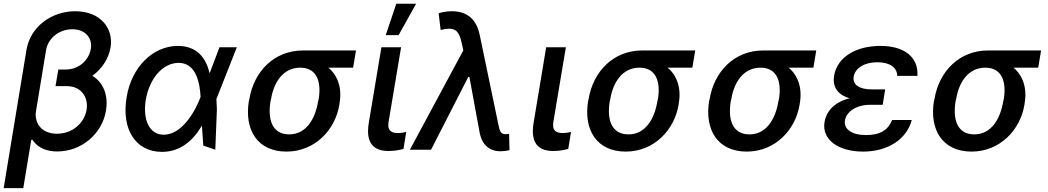

<svg xmlns="http://www.w3.org/2000/svg" viewBox="-27 -797 5579 1022"><path d="M114 -532 -7.5 204.5H96.9L139.2 -51.5L144.5 -54C177.2 -5.3 226.9 9.2 278.1 9.2C405.9 9.2 516.7 -83.8 537.3 -208.5C549.4 -282 528.4 -355.5 464.5 -393.5C519.2 -432.2 552.6 -490.1 561.4 -544.4C578.8 -647.7 505.7 -737.2 373.6 -737.2C244.7 -737.2 134.2 -652.7 114 -532ZM163.7 -199.9 218 -529.1C229.4 -596.9 290.8 -641.3 358 -641.3C424.7 -641.3 466.6 -596.9 456.3 -536.2C447.4 -482.6 398.8 -426.8 320.7 -426.8H283.4L268.5 -338.4H330.3C403.8 -338.4 445 -280.5 433.9 -212.7C422.6 -143.8 360.4 -85.2 276.3 -85.2C197.4 -85.2 157.3 -137.1 163.7 -199.9Z M833.5 11.4C929 12.4 998.6 -44.7 1047.9 -128.6L1055 -22L1119 0L1127.5 -213.8L1125 -270.2L1233.7 -545.5H1141.3L1090.6 -411.6L1088.4 -407.3C1069.2 -492.2 1018.5 -552.6 919.7 -552.6C787.3 -552.6 672.6 -440 647 -279.1C618.6 -109.7 693.9 10.3 833.5 11.4ZM748.9 -265.6C768.5 -380 840.2 -462.4 924 -462.4C1019.9 -462.4 1036.9 -348.4 1040.5 -284.1V-280.9L1038.4 -274.9C1011 -204.5 942.5 -79.9 844.1 -79.9C768.5 -79.9 731.9 -159.1 748.9 -265.6Z M1300.4 -269.9 1297.6 -258.5C1273.1 -106.2 1343 9.9 1497.9 9.9C1650.2 9.9 1757.5 -106.9 1779.1 -238.6L1780.5 -248.6C1794.4 -329.2 1770.2 -396 1720.9 -436.8H1852.6L1867.9 -528.4H1585.9C1432.2 -528.4 1324.6 -416.5 1300.4 -269.9ZM1413 -258.5 1415.8 -269.9C1430.4 -359.4 1480.5 -436.8 1571 -436.8C1661.2 -436.8 1683.9 -359.4 1669.4 -269.9L1666.5 -258.5C1650.9 -162.6 1601.9 -81.7 1512.8 -81.7C1420.5 -81.7 1397 -162.6 1413 -258.5Z M2003.2 -545.5 1935.7 -141C1918.3 -33 1964.1 6.7 2040.5 6.7C2074.6 6.7 2101.6 1.1 2120.7 -4.6L2135.3 -94.5C2125.4 -92.3 2106.5 -88.8 2092.3 -88.8C2060 -88.8 2033.4 -98.4 2041.2 -147L2108 -545.5ZM2026.3 -610.1H2094.8L2187.9 -777H2082.4Z M2637.4 8.2C2652.7 8.2 2670.8 6 2685 2.1L2682.9 -84.2C2678.6 -83.8 2669.4 -82.7 2664.1 -82.7C2636.4 -82.7 2632.5 -103 2626.8 -129.3L2526.6 -610.4C2509.2 -695 2459.5 -737.2 2377.5 -737.2C2348.4 -737.2 2322.8 -731.5 2307.9 -725.9L2318.5 -637.4C2389.2 -654.8 2414.4 -641 2430 -570.7L2439.3 -529.1L2154.8 0H2267.4L2465.6 -387.4H2471.6L2526.3 -90.2C2539.4 -24.5 2579.2 8.2 2637.4 8.2Z M2880.3 -545.5 2812.9 -141C2795.5 -33 2841.3 6.7 2917.6 6.7C2951.7 6.7 2978.7 1.1 2997.9 -4.6L3012.4 -94.5C3002.5 -92.3 2983.7 -88.8 2969.5 -88.8C2937.1 -88.8 2910.5 -98.4 2918.3 -147L2985.1 -545.5Z M3106.2 -269.9 3103.3 -258.5C3078.8 -106.2 3148.8 9.9 3303.6 9.9C3456 9.9 3563.2 -106.9 3584.9 -238.6L3586.3 -248.6C3600.1 -329.2 3576 -396 3526.6 -436.8H3658.4L3673.7 -528.4H3391.7C3237.9 -528.4 3130.3 -416.5 3106.2 -269.9ZM3218.8 -258.5 3221.6 -269.9C3236.2 -359.4 3286.2 -436.8 3376.8 -436.8C3467 -436.8 3489.7 -359.4 3475.1 -269.9L3472.3 -258.5C3456.7 -162.6 3407.7 -81.7 3318.5 -81.7C3226.2 -81.7 3202.8 -162.6 3218.8 -258.5Z M3750.4 -269.9 3747.5 -258.5C3723 -106.2 3793 9.9 3947.8 9.9C4100.1 9.9 4207.4 -106.9 4229 -238.6L4230.5 -248.6C4244.3 -329.2 4220.2 -396 4170.8 -436.8H4302.6L4317.8 -528.4H4035.9C3882.1 -528.4 3774.5 -416.5 3750.4 -269.9ZM3862.9 -258.5 3865.8 -269.9C3880.3 -359.4 3930.4 -436.8 4021 -436.8C4111.2 -436.8 4133.9 -359.4 4119.3 -269.9L4116.5 -258.5C4100.9 -162.6 4051.8 -81.7 3962.7 -81.7C3870.4 -81.7 3846.9 -162.6 3862.9 -258.5Z M4684.7 -321H4615.4C4543 -321 4510.7 -348 4517 -389.2C4524.9 -433.9 4572.8 -465.6 4642.8 -465.6C4709.2 -465.6 4747.9 -438.2 4748.9 -393.1H4856.5C4862.6 -493.6 4785.5 -552.6 4660.2 -552.6C4529.5 -552.6 4429.7 -494 4412.6 -393.1C4405.2 -347.3 4419.7 -296.2 4495.4 -273.8C4405.9 -251.4 4370.4 -197.4 4361.9 -148.1C4346.2 -53.3 4435.7 9.9 4567.5 9.9C4695.7 9.9 4799 -53.6 4826.3 -158.4H4721.9C4699.9 -104.4 4658.4 -78.1 4582.7 -78.1C4506 -78.1 4463.4 -110.4 4470.5 -155.5C4479 -204.5 4533.4 -239 4602.3 -239H4671.5Z M4947.1 -269.9 4944.2 -258.5C4919.7 -106.2 4989.7 9.9 5144.5 9.9C5296.9 9.9 5404.1 -106.9 5425.8 -238.6L5427.2 -248.6C5441.1 -329.2 5416.9 -396 5367.5 -436.8H5499.3L5514.6 -528.4H5232.6C5078.8 -528.4 4971.2 -416.5 4947.1 -269.9ZM5059.7 -258.5 5062.5 -269.9C5077.1 -359.4 5127.1 -436.8 5217.7 -436.8C5307.9 -436.8 5330.6 -359.4 5316.1 -269.9L5313.2 -258.5C5297.6 -162.6 5248.6 -81.7 5159.4 -81.7C5067.1 -81.7 5043.7 -162.6 5059.7 -258.5Z"/></svg>

Font: Margiela Sans Medium
Style: Italic
Weight: 500
Italic angle: -9.39999°
Designer: Stefan Endress, Andreas Faust
Version: Version 1.100;FEAKit 1.0